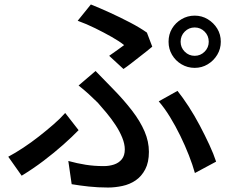

<svg xmlns="http://www.w3.org/2000/svg" viewBox="-20 -796 1040 860"><path d="M789 -609Q789 -583 807.5 -564.5Q826 -546 852 -546Q878 -546 896.5 -564.5Q915 -583 915 -609Q915 -636 896.5 -654.5Q878 -673 852 -673Q826 -673 807.5 -654.5Q789 -636 789 -609ZM735 -609Q735 -642 750.5 -668Q766 -694 793 -710Q820 -726 852 -726Q884 -726 910.5 -710Q937 -694 953 -668Q969 -642 969 -609Q969 -577 953 -550.5Q937 -524 910.5 -508Q884 -492 852 -492Q820 -492 793 -508Q766 -524 750.5 -550.5Q735 -577 735 -609ZM469 -546Q488 -559 506.5 -572.5Q525 -586 536 -594Q515 -611 480.5 -630.5Q446 -650 406.5 -669.5Q367 -689 328 -703L387 -776Q427 -760 473 -739Q519 -718 563 -695Q607 -672 638 -650L662 -587Q653 -579 637 -566.5Q621 -554 602.5 -539.5Q584 -525 566 -511Q548 -497 533 -487ZM286 -75Q326 -64 364 -58Q402 -52 445 -52Q469 -52 490.5 -59Q512 -66 525.5 -82.5Q539 -99 539 -127Q539 -151 527.5 -179.5Q516 -208 497.5 -236Q479 -264 457.5 -290Q436 -316 418 -336Q400 -354 377.5 -374.5Q355 -395 332 -413L408 -478Q428 -457 447.5 -437.5Q467 -418 485 -399Q535 -348 571.5 -300.5Q608 -253 627.5 -207.5Q647 -162 647 -116Q647 -69 630.5 -37.5Q614 -6 587.5 12Q561 30 528 37Q495 44 464 44Q419 44 377.5 39.5Q336 35 301 29ZM853 -21Q843 -57 826 -100.5Q809 -144 787.5 -188Q766 -232 741.5 -272Q717 -312 691 -342L775 -389Q799 -359 825 -319Q851 -279 874.5 -234.5Q898 -190 917.5 -148Q937 -106 948 -72ZM332 -213Q304 -184 263.5 -148Q223 -112 175.5 -76Q128 -40 77 -9L17 -94Q49 -111 84.5 -134.5Q120 -158 154.5 -185Q189 -212 220 -239Q251 -266 272 -290Z"/></svg>

Font: Noto Sans SC Medium
Style: Regular
Weight: 500
Designer: Ryoko NISHIZUKA  (kana, bopomofo & ideographs); Paul D. Hunt (Latin, Greek & Cyrillic); Sandoll Communications , Soo-you
Foundry: Adobe
Version: Version 2.004-H2;hotconv 1.0.118;makeotfexe 2.5.65603